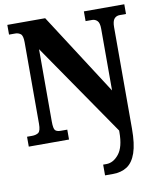

<svg xmlns="http://www.w3.org/2000/svg" viewBox="-101 -792 913 1109"><g transform="rotate(-10 356.0 -237.0)"><path d="M424 240V177H443Q484 177 516.5 136.5Q549 96 549 9V-1L175 -544V-120Q175 -78 184.5 -68Q194 -58 217 -58H255V0H19V-58H48Q72 -58 86 -68Q100 -78 100 -120V-598Q100 -637 86.5 -647Q73 -657 56 -657H19V-714H241L549 -236V-598Q549 -632 536.5 -644.5Q524 -657 507 -657H468V-714H705V-657H668Q648 -657 636 -643Q624 -629 624 -594V1Q624 91 606 143Q588 195 554 217.5Q520 240 470 240Z"/></g></svg>

Font: Noto Serif Lao Condensed Black
Style: Regular
Weight: 900
Width: 3
Designer: Monotype Design Team
Foundry: Monotype Imaging Inc.
Version: Version 2.003; ttfautohint (v1.8.4.7-5d5b)